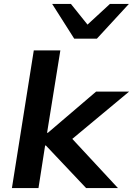

<svg xmlns="http://www.w3.org/2000/svg" viewBox="-20 -963 681 983"><path d="M41 0 153 -705H289L221 -283H225L472 -494H641L325 -231V-279L584 0H421L215 -218H211L177 0ZM360 -765 247 -943H343L428 -837L543 -943H640L476 -765Z"/></svg>

Font: Nunito Sans 10pt SemiExpanded
Style: Bold Italic
Weight: 700
Width: 6
Italic angle: -9°
Designer: Vernon Adams
Foundry: Vernon Adams
Version: Version 3.101;gftools[0.9.27]